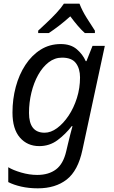

<svg xmlns="http://www.w3.org/2000/svg" viewBox="-20 -786 619 1046"><path d="M186 240Q137 240 95.5 230.5Q54 221 25 206V125Q51 141 95.5 154Q140 167 183 167Q245 167 285 137Q325 107 341 37L350 -1Q355 -24 362.5 -52Q370 -80 375 -99H371Q337 -55 293.5 -22.5Q250 10 194 10Q129 10 88.5 -36.5Q48 -83 48 -173Q48 -246 66 -313Q84 -380 118.5 -432.5Q153 -485 201.5 -515.5Q250 -546 311 -546Q365 -546 398 -518Q431 -490 447 -453H451L484 -536H551L429 31Q405 144 343.5 192Q282 240 186 240ZM223 -63Q257 -63 291 -88Q325 -113 353.5 -155.5Q382 -198 399 -252Q416 -306 416 -364Q416 -412 393.5 -442Q371 -472 318 -472Q278 -472 245 -446.5Q212 -421 188 -378Q164 -335 151 -281Q138 -227 138 -171Q138 -63 223 -63ZM188 -606V-619Q205 -635 233 -661Q261 -687 287.5 -715.5Q314 -744 328 -766H413Q428 -727 453 -687.5Q478 -648 497 -619V-606H442Q424 -622 403.5 -646Q383 -670 363 -697Q333 -670 302.5 -646.5Q272 -623 246 -606Z"/></svg>

Font: Noto IKEA Latin
Style: Italic
Weight: 400
Italic angle: -12°
Designer: Monotype Design Team
Foundry: Monotype Imaging Inc.
Version: Version 1.0